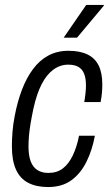

<svg xmlns="http://www.w3.org/2000/svg" viewBox="-20 -743 447 775"><path d="M174 12Q127 12 94 -5Q61 -22 44.5 -58.5Q28 -95 28 -152Q28 -181 30.5 -211.5Q33 -242 39 -273Q50 -332 68.5 -380.5Q87 -429 113.5 -464.5Q140 -500 175.5 -519Q211 -538 256 -538Q303 -538 333.5 -523Q364 -508 378.5 -478Q393 -448 393 -402Q393 -388 391.5 -369Q390 -350 386 -331H320Q323 -347 325 -365.5Q327 -384 327 -397Q327 -427 319.5 -445.5Q312 -464 296.5 -473Q281 -482 255 -482Q223 -482 195.5 -462Q168 -442 148 -403Q128 -364 115 -305Q108 -272 103.5 -245Q99 -218 97 -195.5Q95 -173 95 -152Q95 -115 104 -91.5Q113 -68 131 -56.5Q149 -45 175 -45Q210 -45 233.5 -63Q257 -81 273.5 -115Q290 -149 299 -195H363Q352 -136 328.5 -89Q305 -42 267.5 -15Q230 12 174 12ZM237 -591 328 -723H399V-720L291 -591Z"/></svg>

Font: Archivo Condensed Light
Style: Italic
Weight: 300
Width: 3
Italic angle: -10°
Designer: Hector Gatti
Foundry: Omnibus-Type
Version: Version 2.001